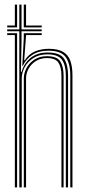

<svg xmlns="http://www.w3.org/2000/svg" viewBox="-20 -820 394 840"><path d="M64.5 0V-683.2H11.5V-691.5H64.5V-800H74.2V-691.5H162.5V-683.2H74.2V-636.5L71.5 -505.2H74.2Q84.8 -543.2 114.2 -566.9Q143.8 -590.5 189 -590.2Q242 -590.2 259.9 -563.8Q277.8 -537.2 277.8 -489.8V0H268V-489.5Q268 -534.5 251.1 -558.4Q234.2 -582.2 187.2 -582.2Q151.8 -582.2 126.8 -566.6Q101.8 -551 88.5 -526.8Q75.2 -502.5 75.2 -476.5V0ZM45 0V-666.5H11.5V-674.8H54.8V0ZM84.2 0V-476.5Q84.2 -500.5 96.2 -522.8Q108.2 -545 131 -559.6Q153.8 -574.2 185.5 -574.2Q229.2 -574.2 243.8 -551.2Q258.2 -528.2 258.2 -489V0H248.8V-489Q248.8 -525.8 235.6 -545.9Q222.5 -566 185 -566Q158.2 -566 137.8 -553.4Q117.2 -540.8 105.6 -520.4Q94 -500 94 -476.8V0ZM287.5 0V-490Q287.5 -542.2 267.4 -570.2Q247.2 -598.2 191 -598.2Q149.8 -598.2 121.8 -580.2Q93.8 -562.2 79.8 -531.8H77.5L84 -652.2V-674.8H162.5V-666.5H94V-664.5L85.8 -556H88Q105.2 -583 132.6 -594.8Q160 -606.5 192.8 -606.5Q233.5 -606.5 256.1 -593Q278.8 -579.5 287.9 -553.6Q297 -527.8 297 -490.5V0ZM11.5 -700V-708.2H45V-800H54.8V-700ZM84 -700V-800H94V-708.2H162.5V-700Z"/></svg>

Font: Big Shoulders Inline Text Thin ExtraLight
Style: Regular
Weight: 250
Version: Version 2.002